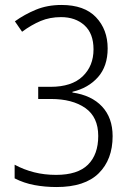

<svg xmlns="http://www.w3.org/2000/svg" viewBox="-20 -744 540 774"><path d="M208 10Q161 10 118.5 2Q76 -6 39 -25V-80Q76 -60 117.5 -49.5Q159 -39 206 -39Q293 -39 334.5 -80Q376 -121 376 -196Q376 -272 324 -308.5Q272 -345 185 -345H134V-394H184Q269 -394 313 -436Q357 -478 357 -545Q357 -609 320.5 -642Q284 -675 226 -675Q181 -675 144 -659.5Q107 -644 69 -616L40 -658Q79 -686 125 -705Q171 -724 228 -724Q320 -724 367 -674.5Q414 -625 414 -549Q414 -477 375 -433Q336 -389 272 -374V-371Q349 -360 391.5 -314.5Q434 -269 434 -195Q434 -101 378 -45.5Q322 10 208 10Z"/></svg>

Font: Noto Sans Gurmukhi SemiCondensed Light
Style: Regular
Weight: 300
Width: 4
Designer: Jelle Bosma - Monotype Design Team
Foundry: Monotype Imaging Inc.
Version: Version 2.004; ttfautohint (v1.8.4.7-5d5b)